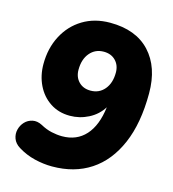

<svg xmlns="http://www.w3.org/2000/svg" viewBox="-108 -806 817 907"><g transform="rotate(15 300.0 -352.5)"><path d="M229 11Q187 11 143.5 0.5Q100 -10 61 -34Q37 -49 29 -71Q21 -93 26.5 -115Q32 -137 47 -153Q62 -169 84.5 -174Q107 -179 132 -166Q159 -151 186 -145Q213 -139 238 -139Q309 -139 352.5 -187Q396 -235 407 -326Q382 -286 339 -264Q296 -242 248 -242Q193 -242 151.5 -269.5Q110 -297 87.5 -343.5Q65 -390 65 -446Q65 -523 97 -584.5Q129 -646 186.5 -681Q244 -716 320 -716Q446 -716 514.5 -642.5Q583 -569 583 -441Q583 -295 539.5 -194Q496 -93 417 -41Q338 11 229 11ZM312 -382Q354 -382 380 -413Q406 -444 406 -495Q406 -531 384 -553.5Q362 -576 326 -576Q284 -576 258 -545Q232 -514 232 -463Q232 -427 254 -404.5Q276 -382 312 -382Z"/></g></svg>

Font: Nunito Black
Style: Italic
Weight: 900
Italic angle: -9°
Designer: Vernon Adams
Foundry: Vernon Adams
Version: Version 3.601; ttfautohint (v1.8.2.53-6de2)